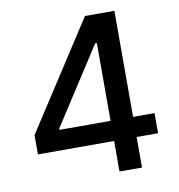

<svg xmlns="http://www.w3.org/2000/svg" viewBox="-80 -780 794 853"><g transform="rotate(-10 317.5 -353.5)"><path d="M46.9 -224.6 359.4 -707H492.2V-228.5H588.9V-137.7H492.2V0H390.6V-137.7H46.9ZM390.6 -228.5V-579.1H382.8L160.2 -234.4V-228.5Z"/></g></svg>

Font: WEMIX Pretendard Medium
Style: Regular
Weight: 500
Designer: Base glyphs from Inter by Rasmus Andersson; Hangeul glyphs from Noto Sans CJK(Source Han Sans) by Jang Soo-young and Kan
Foundry: Kil Hyung-jin
Version: Version 1.000